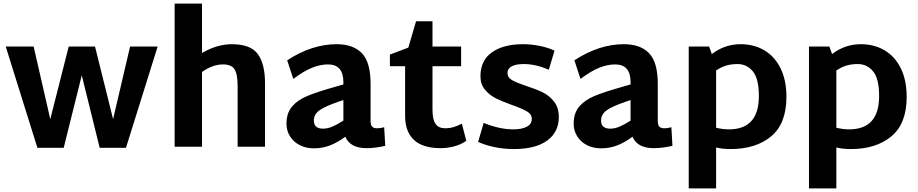

<svg xmlns="http://www.w3.org/2000/svg" viewBox="-20 -820 5129 1073"><path d="M861 -560 684 6H537L437 -399L336 6H189L12 -560H168L261 -154L364 -560H511L612 -154L707 -560Z M1461 -356V0H1308V-338Q1308 -406 1290.5 -433Q1273 -460 1226 -460Q1169 -460 1109 -418V0H956V-800H1109V-524Q1194 -573 1275 -573Q1381 -573 1421 -517.5Q1461 -462 1461 -356Z M2133 -5Q2076 8 2029 8Q1936 8 1910 -56Q1867 -24 1824.5 -7.5Q1782 9 1734 9Q1690 9 1655 -9Q1620 -27 1600.5 -58.5Q1581 -90 1581 -128Q1581 -188 1612 -224.5Q1643 -261 1697 -283.5Q1751 -306 1857 -336L1899 -348V-361Q1899 -460 1813 -460Q1770 -460 1724 -441.5Q1678 -423 1619 -379L1585 -483Q1723 -573 1861 -573Q1954 -573 2002.5 -522.5Q2051 -472 2051 -352V-144Q2051 -122 2059.5 -112.5Q2068 -103 2088 -103Q2105 -103 2127 -109ZM1785 -101Q1811 -101 1838 -112.5Q1865 -124 1899 -146V-261L1873 -252Q1794 -225 1764 -202.5Q1734 -180 1734 -147Q1734 -101 1785 -101Z M2586 -33Q2556 -12 2518 -2Q2480 8 2443 8Q2342 8 2293 -38.5Q2244 -85 2244 -172V-450H2159V-515L2262 -554L2305 -701H2397V-560H2557V-450H2397V-207Q2397 -151 2414.5 -127Q2432 -103 2469 -103Q2514 -103 2561 -129Z M2652 -27 2683 -133Q2772 -97 2849 -97Q2895 -97 2923.5 -111.5Q2952 -126 2952 -156Q2952 -181 2925.5 -197Q2899 -213 2842 -233Q2786 -253 2751 -270.5Q2716 -288 2690.5 -318.5Q2665 -349 2665 -394Q2665 -482 2729 -527.5Q2793 -573 2903 -573Q2949 -573 2996 -563.5Q3043 -554 3079 -537L3047 -430Q2975 -462 2907 -462Q2864 -462 2840 -449.5Q2816 -437 2816 -412Q2816 -387 2841 -372.5Q2866 -358 2920 -340Q2976 -322 3013 -304Q3050 -286 3076.5 -252Q3103 -218 3103 -166Q3103 -82 3038 -34.5Q2973 13 2851 13Q2795 13 2743 2Q2691 -9 2652 -27Z M3738 -5Q3681 8 3634 8Q3541 8 3515 -56Q3472 -24 3429.5 -7.5Q3387 9 3339 9Q3295 9 3260 -9Q3225 -27 3205.5 -58.5Q3186 -90 3186 -128Q3186 -188 3217 -224.5Q3248 -261 3302 -283.5Q3356 -306 3462 -336L3504 -348V-361Q3504 -460 3418 -460Q3375 -460 3329 -441.5Q3283 -423 3224 -379L3190 -483Q3328 -573 3466 -573Q3559 -573 3607.5 -522.5Q3656 -472 3656 -352V-144Q3656 -122 3664.5 -112.5Q3673 -103 3693 -103Q3710 -103 3732 -109ZM3390 -101Q3416 -101 3443 -112.5Q3470 -124 3504 -146V-261L3478 -252Q3399 -225 3369 -202.5Q3339 -180 3339 -147Q3339 -101 3390 -101Z M4375 -279Q4375 -129 4289.5 -58Q4204 13 4063 13Q4015 13 3982 4V233H3829V-560H3943L3958 -518Q4030 -573 4119 -573Q4194 -573 4252 -538.5Q4310 -504 4342.5 -437.5Q4375 -371 4375 -279ZM4221 -283Q4221 -380 4187.5 -421Q4154 -462 4102 -462Q4066 -462 4038 -453.5Q4010 -445 3982 -426V-106Q4020 -97 4053 -97Q4221 -97 4221 -283Z M5047 -279Q5047 -129 4961.5 -58Q4876 13 4735 13Q4687 13 4654 4V233H4501V-560H4615L4630 -518Q4702 -573 4791 -573Q4866 -573 4924 -538.5Q4982 -504 5014.5 -437.5Q5047 -371 5047 -279ZM4893 -283Q4893 -380 4859.5 -421Q4826 -462 4774 -462Q4738 -462 4710 -453.5Q4682 -445 4654 -426V-106Q4692 -97 4725 -97Q4893 -97 4893 -283Z"/></svg>

Font: Martel Sans ExtraBold
Style: Regular
Weight: 800
Designer: Dan Reynolds and Mathieu Réguer
Foundry: Dan Reynolds and Mathieu Réguer
Version: Version 1.002; ttfautohint (v1.1) -l 5 -r 5 -G 72 -x 0 -D la